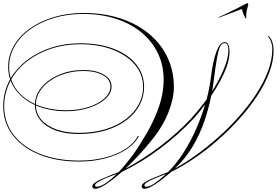

<svg xmlns="http://www.w3.org/2000/svg" viewBox="-47 -1000 1727 1198"><path d="M1660 -684Q1660 -618 1632.5 -545.5Q1605 -473 1556.5 -400Q1508 -327 1445 -257Q1382 -187 1310.5 -124.5Q1239 -62 1165 -12Q1091 38 1022 72Q969 118 924 148Q879 178 855 178Q837 178 837 162Q837 151 853.5 139.5Q870 128 896 116.5Q922 105 950.5 94Q979 83 1002 73Q1056 19 1100 -50.5Q1144 -120 1177.5 -197Q1211 -274 1233 -349Q1213 -321 1193.5 -298Q1174 -275 1158 -257Q1065 -158 950 -72Q835 14 714 72Q662 118 617 148Q572 178 547 178Q529 178 529 162Q529 151 545.5 139.5Q562 128 587.5 116.5Q613 105 641.5 94Q670 83 694 73Q730 35 769 -16Q808 -67 843 -127Q899 -213 936.5 -311Q974 -409 974 -503Q974 -594 937.5 -669Q901 -744 834.5 -798.5Q768 -853 675.5 -883Q583 -913 472 -913Q374 -913 290 -888Q206 -863 143 -818Q80 -773 45 -713Q10 -653 10 -583Q10 -546 20 -512Q59 -577 123.5 -626Q188 -675 272.5 -702.5Q357 -730 454 -730Q573 -730 662.5 -695.5Q752 -661 802 -599.5Q852 -538 852 -456Q852 -399 825 -346.5Q798 -294 745.5 -253Q693 -212 617 -188Q541 -164 443 -164Q361 -164 300 -186.5Q239 -209 205 -250Q171 -291 171 -345Q116 -370 77 -409Q38 -448 19 -497Q0 -461 -10.5 -421Q-21 -381 -21 -338Q-21 -236 37.5 -159.5Q96 -83 201.5 -40.5Q307 2 447 2Q534 2 608.5 -17Q683 -36 736.5 -71Q790 -106 813 -152L819 -150Q795 -103 740.5 -67.5Q686 -32 610.5 -12Q535 8 447 8Q305 8 198.5 -35.5Q92 -79 32.5 -157Q-27 -235 -27 -338Q-27 -383 -16 -425Q-5 -467 16 -505Q4 -542 4 -583Q4 -654 40 -715.5Q76 -777 140 -822.5Q204 -868 289.5 -893.5Q375 -919 475 -919Q600 -919 703 -885.5Q806 -852 881 -790.5Q956 -729 997 -644Q1038 -559 1038 -456Q1038 -385 1002.5 -296Q967 -207 899 -125Q864 -81 821.5 -34.5Q779 12 735 53Q847 -7 953 -87.5Q1059 -168 1147 -262Q1198 -319 1242 -379Q1260 -448 1268 -510Q1281 -619 1303.5 -678Q1326 -737 1355 -737Q1385 -737 1385 -675Q1385 -635 1369 -589Q1353 -543 1327 -495Q1301 -447 1271 -403Q1256 -326 1228.5 -245Q1201 -164 1156 -87.5Q1111 -11 1043 52Q1108 17 1178 -33.5Q1248 -84 1316.5 -145Q1385 -206 1445.5 -274.5Q1506 -343 1552.5 -414.5Q1599 -486 1625.5 -557Q1652 -628 1652 -694Q1652 -717 1644 -739.5Q1636 -762 1624 -773L1628 -776Q1644 -763 1652 -737.5Q1660 -712 1660 -684ZM1286 -493Q1282 -461 1277 -431Q1324 -506 1351 -572.5Q1378 -639 1378 -685Q1378 -731 1355 -731Q1339 -731 1328 -712Q1317 -693 1307.5 -641.5Q1298 -590 1286 -493ZM365 -306Q312 -306 264.5 -315.5Q217 -325 177 -342Q178 -291 211.5 -252.5Q245 -214 305 -192.5Q365 -171 443 -171Q538 -171 612.5 -194Q687 -217 739 -257Q791 -297 818.5 -348.5Q846 -400 846 -456Q846 -535 796 -595Q746 -655 657.5 -689.5Q569 -724 454 -724Q357 -724 273 -696.5Q189 -669 124.5 -619.5Q60 -570 23 -504Q40 -454 78 -415Q116 -376 171 -351Q173 -410 214.5 -458Q256 -506 324 -534.5Q392 -563 474 -563Q552 -563 600.5 -534.5Q649 -506 649 -460Q649 -418 610.5 -383Q572 -348 507.5 -327Q443 -306 365 -306ZM474 -557Q413 -557 359 -540.5Q305 -524 264 -495Q223 -466 200 -428Q177 -390 177 -348Q217 -331 264.5 -321.5Q312 -312 366 -312Q442 -312 504.5 -332Q567 -352 604.5 -386Q642 -420 642 -460Q642 -504 595.5 -530.5Q549 -557 474 -557ZM546 157Q546 165 558 165Q579 165 611 144Q643 123 681 86Q664 92 641 100.5Q618 109 596.5 119Q575 129 560.5 138.5Q546 148 546 157ZM854 157Q854 165 866 165Q887 165 919 143Q951 121 989 86Q972 92 949 101Q926 110 904.5 119.5Q883 129 868.5 138.5Q854 148 854 157ZM1317 -889 1316 -892Q1328 -897 1354.5 -909.5Q1381 -922 1410.5 -937Q1440 -952 1463.5 -964Q1487 -976 1494 -980Q1502 -980 1502 -971Q1498 -958 1493.5 -938.5Q1489 -919 1489 -902Q1489 -898 1489 -894.5Q1489 -891 1490 -887Q1490 -885 1487 -885Q1485 -885 1483 -888Q1476 -902 1471 -915Q1466 -928 1463 -944Z"/></svg>

Font: Ballet 72pt
Style: Regular
Weight: 400
Designer: Maximiliano R. Sproviero
Foundry: Omnibus-Type
Version: Version 1.100; ttfautohint (v1.8.3)